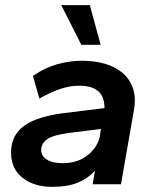

<svg xmlns="http://www.w3.org/2000/svg" viewBox="-20 -716 600 746"><path d="M182 10Q113 10 68 -25Q23 -60 23 -123Q23 -170 47 -201Q71 -232 116 -250Q161 -268 224 -276L386 -296Q386 -320 379 -337Q372 -354 359 -364Q346 -374 328 -378.5Q310 -383 287 -383Q253 -383 216 -371Q179 -359 133 -333L108 -421Q154 -453 202.5 -466.5Q251 -480 299 -480Q348 -480 388.5 -468Q429 -456 457 -432Q485 -408 497 -371.5Q509 -335 500 -286L450 0H340L349 -53Q321 -22 281.5 -6Q242 10 182 10ZM223 -82Q265 -82 295 -97Q325 -112 344 -136Q363 -160 368 -186L372 -215L245 -199Q185 -191 162.5 -174.5Q140 -158 140 -133Q140 -110 162 -96Q184 -82 223 -82ZM296 -542 218 -696H329L371 -542Z"/></svg>

Font: Gantari SemiBold
Style: Italic
Weight: 600
Italic angle: -10°
Designer: Anugrah Pasau
Foundry: Lafontype
Version: Version 1.000